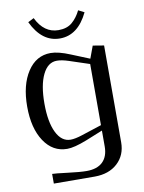

<svg xmlns="http://www.w3.org/2000/svg" viewBox="-91 -723 715 953"><g transform="rotate(-10 266.5 -246.5)"><path d="M116.2 -645 146 -660.2Q185.1 -580.1 257.8 -580.1Q300.8 -580.1 326.9 -602.5Q353 -625 370.1 -660.2L399.9 -645Q348.6 -538.1 257.8 -538.1Q167 -538.1 116.2 -645ZM466.8 -465.8V22Q466.8 86.9 423.3 127Q379.9 167 308.1 167L102.1 166V117.2Q117.2 117.2 179.4 125Q241.7 132.8 273.9 132.8Q327.1 132.8 355 105.7Q382.8 78.6 382.8 27.8V-51.8L296.9 -17.1Q233.4 7.8 198.2 7.8Q125.5 7.8 81.8 -58.1Q38.1 -124 38.1 -232.9Q38.1 -341.8 81.8 -408.4Q125.5 -475.1 198.2 -475.1Q237.3 -475.1 296.9 -450.2L388.2 -413.1L411.1 -475.1ZM382.8 -387.2 280.8 -420.9Q246.6 -432.1 222.2 -432.1Q176.8 -432.1 150.9 -378.9Q125 -325.7 125 -232.9Q125 -140.1 150.9 -87.2Q176.8 -34.2 222.2 -34.2Q245.1 -34.2 280.8 -45.9L382.8 -79.1Z"/></g></svg>

Font: Resagokr
Style: Regular
Weight: 500
Designer: gluk
Foundry: gluk
Version: Version 0.95